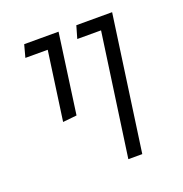

<svg xmlns="http://www.w3.org/2000/svg" viewBox="-107 -657 715 751"><g transform="rotate(-20 251.0 -281.0)"><path d="M374 -510H275L290 -562H439L360 0H302ZM152 -510H59L73 -562H216L170 -230L112 -224Z"/></g></svg>

Font: FiraGO Light
Style: Italic
Weight: 300
Italic angle: -8°
Designer: bBox Type GmbH
Foundry: bBox Type GmbH
Version: Version 1.001